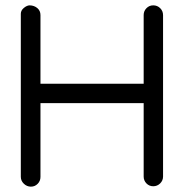

<svg xmlns="http://www.w3.org/2000/svg" viewBox="-20 -696 694 725"><path d="M58.6 -644Q58.6 -656.7 70.3 -666.3Q82 -675.8 92.3 -675.8Q109.4 -675.3 121.1 -665.3Q132.8 -655.3 132.8 -639.2V-379.9H522.5V-639.2Q522.5 -654.3 533 -665Q543.5 -675.8 558.6 -675.8Q574.2 -675.8 585 -665Q595.7 -654.3 595.7 -638.7V-29.3Q595.7 -14.2 584.7 -3.4Q573.7 7.3 558.6 7.3Q543.5 7.3 533 -3.4Q522.5 -14.2 522.5 -29.3V-306.6H132.8V-27.8Q132.8 -12.7 122.3 -2Q111.8 8.8 96.7 8.8Q81.5 8.8 70.1 -2.2Q58.6 -13.2 58.6 -28.3Z"/></svg>

Font: Manjari
Style: Regular
Weight: 400
Designer: Santhosh Thottingal <santhosh.thottingal@gmail.com>
Foundry: SMC
Version: Version 2.000